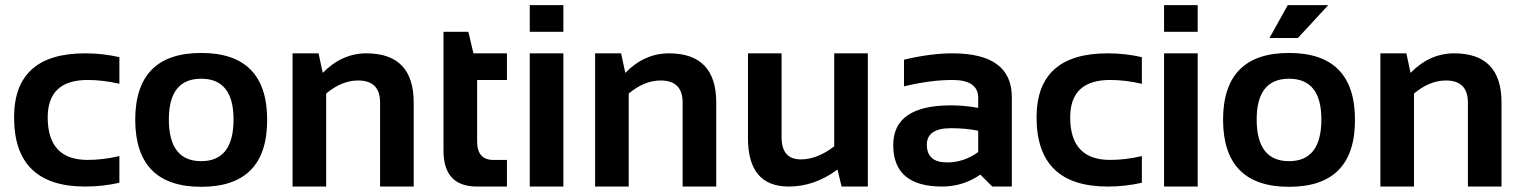

<svg xmlns="http://www.w3.org/2000/svg" viewBox="-20 -718 5860 739"><path d="M439.5 -14.6Q376 0 307.6 0Q34.2 0 34.2 -266.1Q34.2 -512.7 307.6 -512.7Q376 -512.7 439.5 -498V-395.5Q376 -410.2 317.4 -410.2Q163.6 -410.2 163.6 -266.1Q163.6 -102.5 317.4 -102.5Q376 -102.5 439.5 -117.2Z M754.4 -97.7Q878.9 -97.7 878.9 -258.3Q878.9 -415 754.4 -415Q629.9 -415 629.9 -258.3Q629.9 -97.7 754.4 -97.7ZM500.5 -256.3Q500.5 -514.2 754.4 -514.2Q1008.3 -514.2 1008.3 -256.3Q1008.3 1 754.4 1Q501.5 1 500.5 -256.3Z M1106 0V-512.7H1206.1L1222.2 -437.5Q1295.9 -512.7 1390.1 -512.7Q1572.3 -512.7 1572.3 -323.2V0H1442.9V-323.2Q1442.9 -408.2 1358.4 -408.2Q1295.4 -408.2 1235.4 -357.9V0Z M1687 -595.7H1782.7L1802.2 -512.7H1931.2V-410.2H1816.4V-174.3Q1816.4 -102.5 1878.4 -102.5H1931.2V0H1815.9Q1687 0 1687 -138.2Z M2148.4 -698.2V-595.7H2019V-698.2ZM2148.4 -512.7V0H2019V-512.7Z M2270.5 0V-512.7H2370.6L2386.7 -437.5Q2460.4 -512.7 2554.7 -512.7Q2736.8 -512.7 2736.8 -323.2V0H2607.4V-323.2Q2607.4 -408.2 2522.9 -408.2Q2460 -408.2 2399.9 -357.9V0Z M3320.3 -512.7V0H3219.2L3203.6 -65.4Q3115.2 0 3016.1 0Q2858.9 0 2858.9 -186V-512.7H2988.3V-189.5Q2988.3 -104.5 3062.5 -104.5Q3125.5 -104.5 3190.9 -154.8V-512.7Z M3418 -159.7Q3418 -312.5 3640.6 -312.5Q3692.9 -312.5 3745.1 -302.7V-341.3Q3745.1 -410.2 3646 -410.2Q3562 -410.2 3459.5 -385.7V-488.3Q3562 -512.7 3646 -512.7Q3874.5 -512.7 3874.5 -343.8V0H3799.3L3753.4 -45.9Q3686.5 0 3606 0Q3418 0 3418 -159.7ZM3640.6 -224.6Q3547.4 -224.6 3547.4 -161.1Q3547.4 -92.8 3625.5 -92.8Q3689.9 -92.8 3745.1 -132.8V-214.8Q3696.3 -224.6 3640.6 -224.6Z M4375 -14.6Q4311.5 0 4243.2 0Q3969.7 0 3969.7 -266.1Q3969.7 -512.7 4243.2 -512.7Q4311.5 -512.7 4375 -498V-395.5Q4311.5 -410.2 4252.9 -410.2Q4099.1 -410.2 4099.1 -266.1Q4099.1 -102.5 4252.9 -102.5Q4311.5 -102.5 4375 -117.2Z M4589.8 -698.2V-595.7H4460.4V-698.2ZM4589.8 -512.7V0H4460.4V-512.7Z M4941.4 -97.7Q5065.9 -97.7 5065.9 -258.3Q5065.9 -415 4941.4 -415Q4816.9 -415 4816.9 -258.3Q4816.9 -97.7 4941.4 -97.7ZM4687.5 -256.3Q4687.5 -514.2 4941.4 -514.2Q5195.3 -514.2 5195.3 -256.3Q5195.3 1 4941.4 1Q4688.5 1 4687.5 -256.3ZM4936.5 -698.2H5092.3L4975.6 -571.8H4866.2Z M5293 0V-512.7H5393.1L5409.2 -437.5Q5482.9 -512.7 5577.1 -512.7Q5759.3 -512.7 5759.3 -323.2V0H5629.9V-323.2Q5629.9 -408.2 5545.4 -408.2Q5482.4 -408.2 5422.4 -357.9V0Z"/></svg>

Font: Voltera
Style: Bold
Weight: 700
Designer: Bernd Montag
Version: Version 1.301